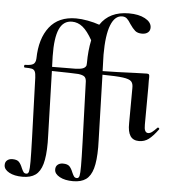

<svg xmlns="http://www.w3.org/2000/svg" viewBox="-126 -784 1005 1117"><g transform="rotate(5 377.0 -225.5)"><path d="M807 -79Q811 -79 814 -75.5Q817 -72 815 -69Q785 -28 760.5 -9.5Q736 9 704 9Q669 9 653 -15.5Q637 -40 638 -89L639 -294Q640 -321 628 -333.5Q616 -346 579 -351Q542 -356 459 -357L470 21Q471 37 471 65Q471 144 458 189.5Q445 235 417 255Q389 275 342 275Q294 275 264 258.5Q234 242 233 218Q232 199 244 188.5Q256 178 275 178Q302 178 313.5 190Q325 202 334 225Q341 241 346.5 248Q352 255 363 255Q374 255 377.5 240.5Q381 226 381 183Q381 139 378 47L366 -306V-308Q365 -329 354.5 -337.5Q344 -346 318 -349Q289 -351 164 -353L175 21Q176 37 176 65Q176 144 163 189.5Q150 235 122 255Q94 275 47 275Q-1 275 -31 258.5Q-61 242 -62 218Q-63 199 -51 188.5Q-39 178 -20 178Q7 178 18.5 190Q30 202 39 225Q46 241 51.5 248Q57 255 68 255Q79 255 82.5 240.5Q86 226 86 183Q86 139 83 47L71 -306Q70 -331 64.5 -342Q59 -353 46.5 -356Q34 -359 4 -359Q3 -359 1.5 -361.5Q0 -364 0 -367Q0 -370 1.5 -372.5Q3 -375 4 -375Q39 -375 53 -384Q67 -393 68 -418Q70 -534 123 -602Q176 -670 278 -670Q309 -670 346.5 -663Q384 -656 415 -645Q468 -726 582 -726Q639 -726 675.5 -706.5Q712 -687 714 -657Q715 -637 702 -626Q689 -615 667 -615Q641 -615 626.5 -627.5Q612 -640 595 -665Q583 -685 572 -695Q561 -705 544 -705Q501 -705 478 -646.5Q455 -588 455 -474L456 -439L458 -378Q537 -379 649 -384L715 -386Q725 -386 728 -382.5Q731 -379 731 -367Q731 -362 730.5 -345.5Q730 -329 731 -309L730 -89Q729 -42 753 -42Q764 -42 775.5 -50.5Q787 -59 804 -77Q806 -79 807 -79ZM163 -377Q271 -377 299 -378Q330 -379 344 -385Q358 -391 362 -403Q363 -408 363 -418Q363 -489 376 -551Q347 -603 318.5 -626Q290 -649 256 -649Q205 -649 182 -597.5Q159 -546 161 -439Z"/></g></svg>

Font: Cormorant Upright
Style: Bold
Weight: 700
Designer: Christian Thalmann (Catharsis Fonts)
Foundry: Catharsis Fonts
Version: Version 3.302